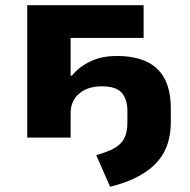

<svg xmlns="http://www.w3.org/2000/svg" viewBox="-20 -526 727 734"><path d="M401 188 348 67Q391 55 417 40.5Q443 26 455 3Q467 -20 467 -57V-104Q467 -145 446 -170.5Q425 -196 369 -196Q315 -196 282.5 -168Q250 -140 250 -94V0H84V-506H529V-381H250V-237H255Q283 -271 326 -291.5Q369 -312 427 -312Q492 -312 538 -291.5Q584 -271 608.5 -226.5Q633 -182 633 -110V-57Q633 -17 622 20Q611 57 585 88.5Q559 120 514 145.5Q469 171 401 188Z"/></svg>

Font: Nunito Sans 6pt ExtraBold
Style: Regular
Weight: 800
Version: Version 3.101;gftools[0.9.27]